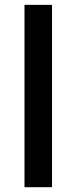

<svg xmlns="http://www.w3.org/2000/svg" viewBox="-20 -780 319 800"><path d="M196.8 0H82V-759.8H196.8Z"/></svg>

Font: f1_25842          
Style: Regular
Weight: 600
Foundry: Ascender Corporation
Version: Version 1.10